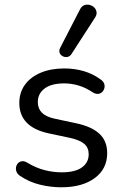

<svg xmlns="http://www.w3.org/2000/svg" viewBox="-20 -786 522 815"><path d="M240 9Q195.5 9 150 -2Q104.5 -13 65 -39.5Q54.5 -46.5 50.5 -56.2Q46.5 -66 48 -75.8Q49.5 -85.5 56 -92.8Q62.5 -100 72.5 -101.5Q82.5 -103 94 -96.5Q133 -73 169.5 -63.8Q206 -54.5 242 -54.5Q298.5 -54.5 327.5 -75.2Q356.5 -96 356.5 -131Q356.5 -159.5 337.5 -175.5Q318.5 -191.5 278 -200.5L186.5 -220Q124 -233.5 93 -265.8Q62 -298 62 -349Q62 -393.5 86 -426.5Q110 -459.5 153.2 -477.5Q196.5 -495.5 253 -495.5Q297 -495.5 336.5 -483.8Q376 -472 408 -448Q418.5 -441 422 -431.2Q425.5 -421.5 423 -411.8Q420.5 -402 413.5 -395.2Q406.5 -388.5 396.5 -387.5Q386.5 -386.5 374.5 -393.5Q345 -413.5 314.2 -422.8Q283.5 -432 253 -432Q198 -432 169.2 -410.2Q140.5 -388.5 140.5 -352.5Q140.5 -325 158 -307.5Q175.5 -290 213 -282L304.5 -262.5Q369.5 -248.5 402.2 -218Q435 -187.5 435 -136Q435 -69 382 -30Q329 9 240 9ZM283 -556Q276 -546 266 -544.2Q256 -542.5 246.5 -547.2Q237 -552 233.2 -561.5Q229.5 -571 235.5 -583L319 -745Q326 -759.5 337.2 -763.8Q348.5 -768 360 -765.2Q371.5 -762.5 379.8 -754.5Q388 -746.5 389.8 -735Q391.5 -723.5 383.5 -711.5Z"/></svg>

Font: Nunito ExtraLight
Style: Regular
Weight: 200
Designer: Vernon Adams
Foundry: Vernon Adams
Version: Version 3.602;April 4, 2023;FontCreator 14.0.0.2856 64-bit